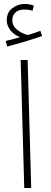

<svg xmlns="http://www.w3.org/2000/svg" viewBox="-20 -946 255 966"><path d="M16 -712 9 -740Q31 -745 48 -749.5Q65 -754 81 -759Q51 -770 32.5 -793.5Q14 -817 14 -844Q14 -884 42 -905Q70 -926 103 -926Q129 -926 150 -918L144 -892Q124 -898 103 -898Q72 -898 57 -882.5Q42 -867 42 -845Q42 -816 66 -796.5Q90 -777 120 -770Q155 -780 183 -791L192 -765Q156 -752 106 -737Q56 -722 16 -712ZM102 0 84 -644H119L137 0Z"/></svg>

Font: Noto Sans Arabic UI SmCn XLt
Style: Regular
Weight: 200
Width: 4
Designer: Monotype Design Team, Nadine Chahine and Nizar Qandah
Foundry: Monotype Imaging Inc.
Version: Version 2.010; ttfautohint (v1.8.4.7-5d5b)